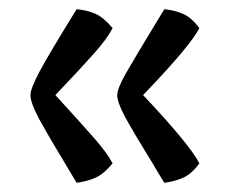

<svg xmlns="http://www.w3.org/2000/svg" viewBox="-20 -460 498 416"><path d="M46 -254Q46 -268 66 -305.5Q86 -343 146 -440Q169 -438 187 -430Q205 -422 224 -399Q212 -376 184.5 -345Q157 -314 100 -254Q153 -196 182.5 -162.5Q212 -129 224 -106Q205 -83 187 -75Q169 -67 146 -64Q85 -165 65.5 -201Q46 -237 46 -254ZM312 -104Q265 -180 249.5 -209.5Q234 -239 234 -254Q234 -268 253 -301.5Q272 -335 336 -440Q358 -438 376.5 -430Q395 -422 412 -399Q392 -360 290 -254Q391 -147 412 -106Q395 -83 377 -75Q359 -67 336 -64Q321 -88 312 -104Z"/></svg>

Font: Kurale
Style: Regular
Weight: 400
Designer: Eduardo Rodriguez Tunni
Foundry: Eduardo Rodriguez Tunni
Version: Version 2.000